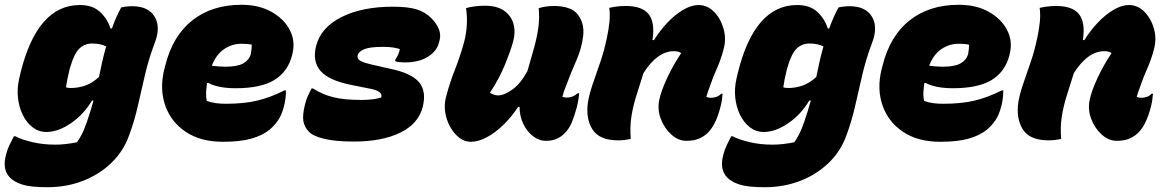

<svg xmlns="http://www.w3.org/2000/svg" viewBox="-52 -580 4872 803"><path d="M282 -559Q335 -559 366 -530.5Q397 -502 410 -461H416Q433 -509 455 -549Q478 -554 501 -554Q568 -554 594.5 -510.5Q621 -467 595 -400Q570 -334 554.5 -267.5Q539 -201 524.5 -137Q510 -73 488 -14Q464 53 413.5 101.5Q363 150 294.5 176.5Q226 203 146 203Q75 203 40 191.5Q5 180 -12 161Q-44 126 -26 64Q-21 45 -12.5 27Q-4 9 6 -10H12Q39 4 83.5 14.5Q128 25 179 25Q199 25 222 22.5Q245 20 270 15Q288 -11 299.5 -38.5Q311 -66 327 -118Q333 -138 339 -159L333 -160Q298 -101 244.5 -64.5Q191 -28 142 -28Q110 -28 84.5 -47.5Q59 -67 43 -100Q27 -133 23 -172Q19 -211 28 -250L34 -276Q104 -559 282 -559ZM224 -215Q229 -213 234.5 -212.5Q240 -212 246 -212Q274 -212 303 -221.5Q332 -231 362 -258Q368 -288 375 -319.5Q382 -351 392 -386Q368 -398 333 -398Q302 -398 280 -377Q258 -356 241 -297L238 -286Q233 -266 229.5 -248Q226 -230 224 -215Z M958 -560Q1031 -560 1083.5 -530.5Q1136 -501 1160 -454.5Q1184 -408 1171 -355L1170 -350Q1152 -280 1095.5 -245.5Q1039 -211 933 -211Q896 -211 866.5 -217Q837 -223 820 -233H814Q811 -213 810 -194Q809 -175 813 -158Q832 -151 851.5 -148.5Q871 -146 893 -146Q968 -146 1023 -159Q1078 -172 1138 -202H1144Q1144 -166 1135 -133Q1126 -99 1111 -77Q1096 -55 1076 -38Q1045 -13 998.5 0Q952 13 880 13Q787 13 725 -28.5Q663 -70 639 -139Q615 -208 635 -290L639 -305Q670 -430 752.5 -495Q835 -560 958 -560ZM957 -397Q918 -397 885 -374.5Q852 -352 834 -305Q850 -303 863.5 -302Q877 -301 890 -301Q941 -301 965.5 -315Q990 -329 997 -354Q999 -366 1000 -375.5Q1001 -385 1001 -393Q985 -397 957 -397Z M1592 -552Q1655 -552 1691.5 -540.5Q1728 -529 1753 -503Q1776 -479 1784 -456.5Q1792 -434 1787 -414L1784 -402Q1775 -366 1737.5 -342.5Q1700 -319 1642 -319Q1629 -319 1619 -320Q1609 -321 1601 -324V-330Q1608 -340 1613.5 -352.5Q1619 -365 1620 -375Q1607 -379 1590.5 -381.5Q1574 -384 1549 -384Q1494 -384 1471 -374Q1448 -364 1444 -350Q1440 -335 1454.5 -326Q1469 -317 1520 -306L1582 -292Q1671 -273 1701.5 -235Q1732 -197 1716 -133Q1698 -62 1621.5 -25Q1545 12 1429 12Q1350 12 1303.5 0.5Q1257 -11 1241 -28Q1222 -47 1217 -72Q1212 -97 1224 -145Q1229 -165 1236.5 -181Q1244 -197 1251 -210H1257Q1296 -185 1341.5 -173.5Q1387 -162 1460 -162Q1484 -162 1505 -164.5Q1526 -167 1542 -172Q1551 -197 1501 -208L1416 -225Q1322 -244 1288 -284Q1254 -324 1270 -388Q1290 -465 1376 -508.5Q1462 -552 1592 -552Z M1897 -546Q1914 -551 1934.5 -553.5Q1955 -556 1976 -556Q2027 -556 2056.5 -535Q2086 -514 2095.5 -480Q2105 -446 2094 -406Q2084 -369 2060 -310Q2036 -251 1997 -192Q2003 -188 2012 -184.5Q2021 -181 2031 -181Q2057 -181 2091.5 -206Q2126 -231 2154 -283Q2170 -338 2182 -381.5Q2194 -425 2199.5 -464.5Q2205 -504 2201 -546Q2215 -550 2231 -552.5Q2247 -555 2263 -555Q2338 -555 2365.5 -518Q2393 -481 2387 -430Q2381 -378 2358 -326Q2335 -274 2315 -220Q2306 -199 2300 -175Q2308 -172 2320 -172Q2344 -172 2364 -190H2370Q2370 -183 2367.5 -166.5Q2365 -150 2360 -130Q2350 -95 2341 -72Q2332 -49 2318 -32Q2303 -13 2281.5 -2Q2260 9 2232 9Q2202 9 2176.5 -11Q2151 -31 2136 -63Q2121 -95 2121 -133H2115Q2089 -93 2055 -59.5Q2021 -26 1985 -6.5Q1949 13 1917 13Q1890 13 1868 -4.5Q1846 -22 1830.5 -50Q1815 -78 1810 -110.5Q1805 -143 1813 -173Q1828 -231 1850 -287Q1872 -343 1888 -400Q1899 -441 1900.5 -479Q1902 -517 1897 -546Z M2496 -547Q2513 -551 2530 -553Q2547 -555 2565 -555Q2634 -555 2661 -520.5Q2688 -486 2677 -413L2683 -412Q2707 -451 2738.5 -484.5Q2770 -518 2804.5 -538.5Q2839 -559 2869 -559Q2907 -559 2935 -530Q2963 -501 2974.5 -458.5Q2986 -416 2974 -373Q2963 -331 2946 -293Q2929 -255 2918 -222Q2914 -211 2909 -197Q2904 -183 2902 -175Q2910 -171 2921 -171Q2931 -171 2943 -174.5Q2955 -178 2964 -188H2970Q2969 -176 2967.5 -164Q2966 -152 2962 -136Q2952 -97 2940.5 -72.5Q2929 -48 2915 -32Q2899 -13 2875.5 -2Q2852 9 2819 9Q2785 9 2756 -17Q2727 -43 2712 -82Q2697 -121 2705 -161Q2713 -200 2738.5 -254.5Q2764 -309 2797 -358Q2784 -366 2767 -366Q2697 -366 2639 -274Q2623 -223 2609 -178.5Q2595 -134 2588.5 -91Q2582 -48 2586 1Q2558 7 2534 7Q2455 7 2426 -38.5Q2397 -84 2407 -153Q2413 -188 2427.5 -230Q2442 -272 2458.5 -320Q2475 -368 2486 -421Q2494 -458 2497 -489.5Q2500 -521 2496 -547Z M3282 -559Q3335 -559 3366 -530.5Q3397 -502 3410 -461H3416Q3433 -509 3455 -549Q3478 -554 3501 -554Q3568 -554 3594.5 -510.5Q3621 -467 3595 -400Q3570 -334 3554.5 -267.5Q3539 -201 3524.5 -137Q3510 -73 3488 -14Q3464 53 3413.5 101.5Q3363 150 3294.5 176.5Q3226 203 3146 203Q3075 203 3040 191.5Q3005 180 2988 161Q2956 126 2974 64Q2979 45 2987.5 27Q2996 9 3006 -10H3012Q3039 4 3083.5 14.5Q3128 25 3179 25Q3199 25 3222 22.5Q3245 20 3270 15Q3288 -11 3299.5 -38.5Q3311 -66 3327 -118Q3333 -138 3339 -159L3333 -160Q3298 -101 3244.5 -64.5Q3191 -28 3142 -28Q3110 -28 3084.5 -47.5Q3059 -67 3043 -100Q3027 -133 3023 -172Q3019 -211 3028 -250L3034 -276Q3104 -559 3282 -559ZM3224 -215Q3229 -213 3234.5 -212.5Q3240 -212 3246 -212Q3274 -212 3303 -221.5Q3332 -231 3362 -258Q3368 -288 3375 -319.5Q3382 -351 3392 -386Q3368 -398 3333 -398Q3302 -398 3280 -377Q3258 -356 3241 -297L3238 -286Q3233 -266 3229.5 -248Q3226 -230 3224 -215Z M3958 -560Q4031 -560 4083.5 -530.5Q4136 -501 4160 -454.5Q4184 -408 4171 -355L4170 -350Q4152 -280 4095.5 -245.5Q4039 -211 3933 -211Q3896 -211 3866.5 -217Q3837 -223 3820 -233H3814Q3811 -213 3810 -194Q3809 -175 3813 -158Q3832 -151 3851.5 -148.5Q3871 -146 3893 -146Q3968 -146 4023 -159Q4078 -172 4138 -202H4144Q4144 -166 4135 -133Q4126 -99 4111 -77Q4096 -55 4076 -38Q4045 -13 3998.5 0Q3952 13 3880 13Q3787 13 3725 -28.5Q3663 -70 3639 -139Q3615 -208 3635 -290L3639 -305Q3670 -430 3752.5 -495Q3835 -560 3958 -560ZM3957 -397Q3918 -397 3885 -374.5Q3852 -352 3834 -305Q3850 -303 3863.5 -302Q3877 -301 3890 -301Q3941 -301 3965.5 -315Q3990 -329 3997 -354Q3999 -366 4000 -375.5Q4001 -385 4001 -393Q3985 -397 3957 -397Z M4296 -547Q4313 -551 4330 -553Q4347 -555 4365 -555Q4434 -555 4461 -520.5Q4488 -486 4477 -413L4483 -412Q4507 -451 4538.5 -484.5Q4570 -518 4604.5 -538.5Q4639 -559 4669 -559Q4707 -559 4735 -530Q4763 -501 4774.5 -458.5Q4786 -416 4774 -373Q4763 -331 4746 -293Q4729 -255 4718 -222Q4714 -211 4709 -197Q4704 -183 4702 -175Q4710 -171 4721 -171Q4731 -171 4743 -174.5Q4755 -178 4764 -188H4770Q4769 -176 4767.5 -164Q4766 -152 4762 -136Q4752 -97 4740.5 -72.5Q4729 -48 4715 -32Q4699 -13 4675.5 -2Q4652 9 4619 9Q4585 9 4556 -17Q4527 -43 4512 -82Q4497 -121 4505 -161Q4513 -200 4538.5 -254.5Q4564 -309 4597 -358Q4584 -366 4567 -366Q4497 -366 4439 -274Q4423 -223 4409 -178.5Q4395 -134 4388.5 -91Q4382 -48 4386 1Q4358 7 4334 7Q4255 7 4226 -38.5Q4197 -84 4207 -153Q4213 -188 4227.5 -230Q4242 -272 4258.5 -320Q4275 -368 4286 -421Q4294 -458 4297 -489.5Q4300 -521 4296 -547Z"/></svg>

Font: Recursive Mn Csl St Blk
Style: Italic
Weight: 900
Italic angle: -15°
Monospace: yes
Version: Version 1.079;hotconv 1.0.112;makeotfexe 2.5.65598; ttfautoh